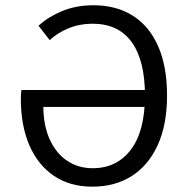

<svg xmlns="http://www.w3.org/2000/svg" viewBox="-20 -688 698 720"><path d="M326.6 12Q242 12 182.1 -28.7Q122.2 -69.3 90.1 -143.3Q58.1 -217.3 58.1 -318.2Q58.1 -325.9 58.7 -334.1Q59.2 -342.4 60.3 -350.4H542.3V-287.1H142.4Q143.4 -214.4 167.4 -163.2Q191.4 -111.9 232.6 -84.6Q273.8 -57.2 327.4 -57.2Q418.5 -57.2 471.1 -127.2Q523.6 -197.1 523.6 -329.8Q523.6 -461 473.9 -530Q424.3 -599.1 326.7 -599.1Q278.7 -599.1 237 -582Q195.4 -564.9 166.5 -537.5L124.4 -591.4Q160.8 -624.8 213.3 -646.6Q265.8 -668.3 330.6 -668.3Q416 -668.3 477.9 -629.2Q539.9 -590.2 573.1 -514.5Q606.4 -438.9 606.4 -329.8Q606.4 -220.7 571.6 -144.2Q536.7 -67.8 474 -27.9Q411.2 12 326.6 12Z"/></svg>

Font: Source Sans 3 Variable
Style: Regular
Weight: 200
Designer: Paul D. Hunt
Foundry: Adobe Systems Incorporated
Version: Version 3.026